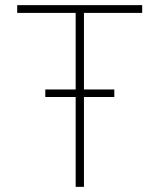

<svg xmlns="http://www.w3.org/2000/svg" viewBox="-20 -727 620 747"><path d="M46.9 -707H533.2V-676.8H306.6V-378.9H424.8V-349.6H306.6V0H274.4V-349.6H156.2V-378.9H274.4V-676.8H46.9Z"/></svg>

Font: Pretendard Thin
Style: Regular
Weight: 100
Designer: Base glyphs from Inter by Rasmus Andersson; Hangeul glyphs from Noto Sans CJK(Source Han Sans) by Jang Soo-young and Kan
Foundry: Kil Hyung-jin
Version: Version 1.309